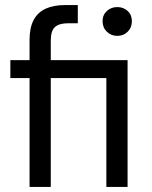

<svg xmlns="http://www.w3.org/2000/svg" viewBox="-20 -740 603 760"><path d="M97 0V-431H21V-502H97V-582Q97 -630 113 -660.5Q129 -691 160.5 -705.5Q192 -720 238 -720H288V-648H251Q214 -648 197.5 -633Q181 -618 181 -580V-502H485V0H401V-431H181V0ZM444 -598Q420 -598 403 -614.5Q386 -631 386 -656Q386 -681 403 -696.5Q420 -712 444 -712Q469 -712 485.5 -696.5Q502 -681 502 -656Q502 -631 485.5 -614.5Q469 -598 444 -598Z"/></svg>

Font: DM Sans 16pt
Style: Regular
Weight: 400
Version: Version 4.004;gftools[0.9.30]